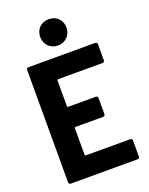

<svg xmlns="http://www.w3.org/2000/svg" viewBox="-167 -1001 840 1085"><g transform="rotate(-20 253.0 -458.0)"><path d="M265 -758C310 -758 344 -792 344 -837C344 -884 311 -916 265 -916C219 -916 186 -884 186 -837C186 -792 219 -758 265 -758ZM479 -591V-688C479 -695 474 -700 467 -700H65C58 -700 53 -695 53 -688V-12C53 -5 58 0 65 0H467C474 0 479 -5 479 -12V-109C479 -116 474 -121 467 -121H199C196 -121 194 -123 194 -126V-287C194 -290 196 -292 199 -292H366C373 -292 378 -297 378 -304V-401C378 -408 373 -413 366 -413H199C196 -413 194 -415 194 -418V-574C194 -577 196 -579 199 -579H467C474 -579 479 -584 479 -591Z"/></g></svg>

Font: Barlow Semi Condensed
Style: Bold
Weight: 700
Width: 4
Designer: Jeremy Tribby
Foundry: Tribby Type
Version: Version 1.422;hotconv 1.0.109;makeotfexe 2.5.65596